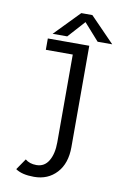

<svg xmlns="http://www.w3.org/2000/svg" viewBox="-93 -710 636 958"><g transform="rotate(10 225.0 -231.0)"><path d="M418.5 -527H344.5L268 -613L190.5 -527H116.5L239.5 -653.5H295.5ZM307 -500V13.5Q307 96.5 263 144.2Q219 192 148.5 192Q87 192 55 169.5L93.5 113.5Q115.5 132 150 132Q191 132 212.2 96Q233.5 60 233.5 2V-442.5H97V-500Z"/></g></svg>

Font: League Mono Condensed Light
Style: Regular
Weight: 300
Width: 1
Designer: Tyler Finck
Foundry: The League of Moveable Type / Tyler Finck
Version: Version 2.210